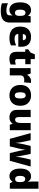

<svg xmlns="http://www.w3.org/2000/svg" viewBox="2005 -2805 1040 5090"><g transform="rotate(90 2525.0 -260.0)"><path d="M243 -563Q301 -563 336.5 -540.5Q372 -518 394 -485H398L412 -553H577V1Q577 79 545 132Q513 185 447.5 212.5Q382 240 282 240Q215 240 164 233Q113 226 66 208V49Q116 70 161 80.5Q206 91 271 91Q329 91 357.5 70Q386 49 386 9V-1Q386 -14 387.5 -32Q389 -50 392 -70H386Q367 -37 332 -13.5Q297 10 240 10Q152 10 97 -63Q42 -136 42 -276Q42 -416 98 -489.5Q154 -563 243 -563ZM315 -415Q289 -415 271 -399Q253 -383 244.5 -351.5Q236 -320 236 -273Q236 -201 256 -169.5Q276 -138 318 -138Q341 -138 357 -145.5Q373 -153 382.5 -167.5Q392 -182 396.5 -204Q401 -226 401 -256V-279Q401 -322 393.5 -352.5Q386 -383 367.5 -399Q349 -415 315 -415Z M958 -563Q1039 -563 1097.5 -535Q1156 -507 1187.5 -451Q1219 -395 1219 -310V-225H878Q880 -182 910.5 -154Q941 -126 999 -126Q1051 -126 1094 -136Q1137 -146 1183 -168V-31Q1143 -10 1095.5 0Q1048 10 976 10Q892 10 826.5 -19.5Q761 -49 723 -112Q685 -175 685 -273Q685 -373 719.5 -437Q754 -501 815.5 -532Q877 -563 958 -563ZM965 -433Q931 -433 908.5 -412Q886 -391 882 -345H1046Q1046 -370 1036.5 -389.5Q1027 -409 1009 -421Q991 -433 965 -433Z M1598 -141Q1624 -141 1645.5 -146.5Q1667 -152 1690 -160V-21Q1659 -8 1624 1Q1589 10 1535 10Q1481 10 1440.5 -7Q1400 -24 1377 -65.5Q1354 -107 1354 -182V-410H1287V-488L1372 -548L1421 -664H1546V-553H1682V-410H1546V-195Q1546 -168 1559.5 -154.5Q1573 -141 1598 -141Z M2121 -563Q2137 -563 2154 -561Q2171 -559 2179 -557L2162 -377Q2152 -379 2137.5 -381Q2123 -383 2097 -383Q2079 -383 2058.5 -379.5Q2038 -376 2019.5 -365Q2001 -354 1989.5 -332Q1978 -310 1978 -272V0H1787V-553H1929L1959 -465H1968Q1983 -492 2007 -514.5Q2031 -537 2060.5 -550Q2090 -563 2121 -563Z M2784 -278Q2784 -209 2765 -155Q2746 -101 2710 -64.5Q2674 -28 2623 -9Q2572 10 2507 10Q2447 10 2396.5 -9Q2346 -28 2309.5 -64.5Q2273 -101 2252.5 -155Q2232 -209 2232 -278Q2232 -370 2265.5 -433.5Q2299 -497 2361 -530Q2423 -563 2510 -563Q2590 -563 2651.5 -530Q2713 -497 2748.5 -433.5Q2784 -370 2784 -278ZM2426 -278Q2426 -231 2434 -198Q2442 -165 2460.5 -148.5Q2479 -132 2509 -132Q2539 -132 2556.5 -148.5Q2574 -165 2582 -198Q2590 -231 2590 -278Q2590 -325 2582 -357Q2574 -389 2556 -405Q2538 -421 2508 -421Q2465 -421 2445.5 -385Q2426 -349 2426 -278Z M3431 -553V0H3287L3263 -69H3252Q3235 -41 3208.5 -23.5Q3182 -6 3150.5 2Q3119 10 3085 10Q3031 10 2987 -11Q2943 -32 2917.5 -77Q2892 -122 2892 -193V-553H3083V-251Q3083 -197 3098.5 -169Q3114 -141 3149 -141Q3185 -141 3205 -160.5Q3225 -180 3232.5 -218Q3240 -256 3240 -311V-553Z M3981 -242Q3977 -261 3972 -284.5Q3967 -308 3963.5 -332Q3960 -356 3957 -376Q3954 -396 3952 -407H3949Q3948 -396 3944.5 -376Q3941 -356 3936.5 -331.5Q3932 -307 3927 -281.5Q3922 -256 3917 -235L3861 0H3660L3509 -553H3697L3742 -341Q3747 -318 3752 -285.5Q3757 -253 3761.5 -219.5Q3766 -186 3767 -159H3770Q3771 -179 3775 -205Q3779 -231 3783.5 -257Q3788 -283 3792 -303Q3796 -323 3797 -330L3848 -553H4059L4106 -327Q4110 -308 4115.5 -278.5Q4121 -249 4126.5 -217Q4132 -185 4134 -159H4137Q4139 -186 4143 -220.5Q4147 -255 4152 -287.5Q4157 -320 4162 -341L4211 -553H4395L4243 0H4039Z M4645 10Q4560 10 4504.5 -63Q4449 -136 4449 -276Q4449 -418 4505.5 -490.5Q4562 -563 4652 -563Q4689 -563 4716 -552.5Q4743 -542 4763 -523.5Q4783 -505 4797 -482H4801Q4797 -503 4794.5 -540Q4792 -577 4792 -612V-760H4984V0H4840L4799 -70H4792Q4779 -48 4759 -30Q4739 -12 4711 -1Q4683 10 4645 10ZM4723 -141Q4769 -141 4788 -170Q4807 -199 4808 -259V-274Q4808 -339 4789.5 -374Q4771 -409 4721 -409Q4687 -409 4664.5 -376Q4642 -343 4642 -273Q4642 -204 4664.5 -172.5Q4687 -141 4723 -141Z"/></g></svg>

Font: Noto Sans Armenian Black
Style: Regular
Weight: 900
Version: Version 2.007